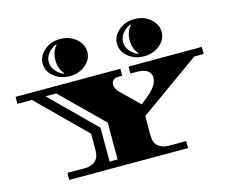

<svg xmlns="http://www.w3.org/2000/svg" viewBox="-125 -979 1366 1138"><g transform="rotate(-15 557.5 -410.5)"><path d="M679 -515V-558H1129V-515H1071L699 -249V-131Q699 -85 724 -64Q749 -43 789 -43H895V0H166V-43H273Q313 -43 337.5 -64Q362 -85 362 -131V-231L75 -515H-14V-558H629V-515H602Q584 -515 573.5 -504.5Q563 -494 563 -479Q563 -451 589 -427L697 -321L744 -360Q805 -411 805 -457Q805 -483 784 -499Q763 -515 724 -515ZM474 -43V-269L224 -515H158L425 -251V-43ZM882 -787Q922 -753 922 -706Q922 -659 882 -626Q842 -593 785 -593Q728 -593 688 -626Q648 -659 648 -706Q648 -753 688 -787Q728 -821 785 -821Q842 -821 882 -787ZM426 -787Q466 -753 466 -706Q466 -659 426 -626Q386 -593 329 -593Q272 -593 232 -626Q192 -659 192 -706Q192 -753 232 -787Q272 -821 329 -821Q386 -821 426 -787ZM301 -793 298 -796Q267 -783 248 -758.5Q229 -734 229 -706Q229 -678 248 -653.5Q267 -629 298 -616L301 -619Q270 -653 270 -706Q270 -759 301 -793ZM757 -793 754 -796Q723 -783 704 -758.5Q685 -734 685 -706Q685 -678 704 -653.5Q723 -629 754 -616L757 -619Q726 -653 726 -706Q726 -759 757 -793Z"/></g></svg>

Font: Diplomata SC
Style: Regular
Weight: 400
Width: 7
Designer: Eduardo Rodriguez Tunni
Foundry: Eduardo Rodriguez Tunni
Version: Version 1.001